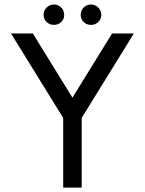

<svg xmlns="http://www.w3.org/2000/svg" viewBox="-20 -852 658 872"><path d="M489 -700H588L351 -316.5V0H267V-316.5L30 -700H129L309 -408.5ZM225.5 -739Q205.5 -739 191.8 -752Q178 -765 178 -784.5Q178 -804 191.8 -817.8Q205.5 -831.5 225.5 -831.5Q244.5 -831.5 258 -817.8Q271.5 -804 271.5 -784.5Q271.5 -765 258 -752Q244.5 -739 225.5 -739ZM393.5 -739Q373.5 -739 360 -752Q346.5 -765 346.5 -784.5Q346.5 -804 360 -817.8Q373.5 -831.5 393.5 -831.5Q412.5 -831.5 426.2 -817.8Q440 -804 440 -784.5Q440 -765 426.2 -752Q412.5 -739 393.5 -739Z"/></svg>

Font: Urbanist Medium
Style: Regular
Weight: 500
Designer: Corey Hu
Foundry: Corey Hu
Version: Version 1.321; ttfautohint (v1.8.4.7-5d5b)